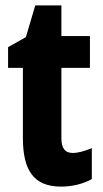

<svg xmlns="http://www.w3.org/2000/svg" viewBox="-20 -683 381 713"><path d="M250 -115C221 -115 208 -133 208 -170V-431H314V-549H208V-663H111L76 -545L10 -508V-431H65V-171C65 -49 106 10 207 10C248 10 289 0 321 -18V-133C294 -122 271 -115 250 -115Z"/></svg>

Font: Noto Sans Gurmukhi UI ExtraCondensed ExtraBold
Style: Regular
Weight: 800
Width: 2
Designer: Jelle Bosma - Monotype Design Team
Foundry: Monotype Imaging Inc.
Version: Version 2.004